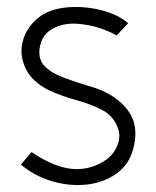

<svg xmlns="http://www.w3.org/2000/svg" viewBox="-20 -525 450 553"><path d="M40 -51 71 -87Q106 -63 140 -50Q174 -37 207 -38Q228 -39 247.5 -45.5Q267 -52 286 -65Q309 -82 319 -108.5Q329 -135 318 -160Q305 -193 272 -209.5Q239 -226 198.5 -237Q158 -248 121 -265Q73 -289 54.5 -326.5Q36 -364 44.5 -402Q53 -440 84 -468.5Q115 -497 166 -503Q216 -509 268 -496.5Q320 -484 349 -458L316 -423Q285 -440 252 -448.5Q219 -457 189 -457Q152 -456 125.5 -438.5Q99 -421 94 -385Q90 -353 109.5 -333.5Q129 -314 167 -300Q205 -286 256 -271Q318 -249 349.5 -205.5Q381 -162 364 -97Q352 -51 315.5 -25Q279 1 230.5 6.5Q182 12 131.5 -2.5Q81 -17 40 -51Z"/></svg>

Font: Kulim Park ExtraLight
Style: Regular
Weight: 275
Designer: Noponies / Dale Sattler
Foundry: Noponies
Version: Version 1.000; ttfautohint (v1.8.3)